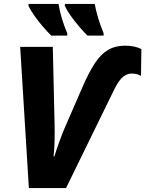

<svg xmlns="http://www.w3.org/2000/svg" viewBox="-20 -951 735 971"><path d="M126 0 82 -714H247L256 -325Q257 -286 256 -239Q255 -192 251 -160H255Q266 -196 281 -237Q296 -278 306 -301L399 -515Q430 -586 460 -631.5Q490 -677 526.5 -698.5Q563 -720 612 -720Q661 -720 695 -703L693 -567Q674 -579 645 -579Q624 -579 603 -563Q582 -547 558 -499L314 0ZM422 -771Q402 -791 380 -817Q358 -843 338.5 -870Q319 -897 308 -921V-931H459Q465 -898 476.5 -859.5Q488 -821 504 -783V-771ZM239 -771Q219 -791 196.5 -817Q174 -843 155 -870Q136 -897 124 -921V-931H276Q287 -861 320 -783V-771Z"/></svg>

Font: Noto Sans Disp ExtBd
Style: Italic
Weight: 800
Italic angle: -12°
Designer: Monotype Design Team
Foundry: Monotype Imaging Inc.
Version: Version 2.000;GOOG;noto-source:20170915:90ef993387c0